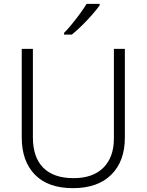

<svg xmlns="http://www.w3.org/2000/svg" viewBox="-20 -1034 762 998"><path d="M629 -318Q629 -196 558.5 -126Q488 -56 359 -56Q230 -56 161.5 -126Q93 -196 93 -320V-780H151V-320Q151 -216 205 -162Q259 -108 362 -108Q463 -108 517.5 -162.5Q572 -217 572 -314V-780H629ZM498 -1006Q483 -985 458.5 -957Q434 -929 406 -901.5Q378 -874 353 -854H313V-863Q332 -882 354 -909Q376 -936 396.5 -964Q417 -992 430 -1014H498Z"/></svg>

Font: Noto Sans Malayalam UI Light
Style: Regular
Weight: 300
Designer: Jelle Bosma - Monotype Design Team
Foundry: Monotype Imaging Inc.
Version: Version 2.104; ttfautohint (v1.8.4.7-5d5b)